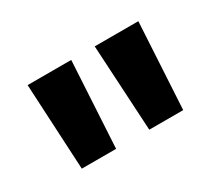

<svg xmlns="http://www.w3.org/2000/svg" viewBox="-59 -863 502 446"><g transform="rotate(-30 191.5 -639.5)"><path d="M236 -524 223 -755H340L327 -524ZM55 -524 43 -755H160L147 -524Z"/></g></svg>

Font: DM Sans 11pt
Style: Bold
Weight: 700
Version: Version 4.004;gftools[0.9.30]